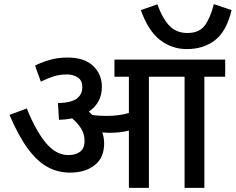

<svg xmlns="http://www.w3.org/2000/svg" viewBox="-20 -911 1143 931"><path d="M485 -216Q485 -146 439 -110Q393 -74 320 -74Q261 -74 211 -101Q161 -128 115.5 -189.5Q70 -251 26 -354L110 -385Q153 -278 202 -218.5Q251 -159 312 -159Q347 -159 368.5 -175.5Q390 -192 390 -228Q390 -261 373.5 -287.5Q357 -314 330 -337Q300 -331 266 -330L261 -411Q326 -413 352.5 -433Q379 -453 379 -488Q379 -522 356.5 -536Q334 -550 305 -550Q269 -550 239.5 -540.5Q210 -531 178 -515L150 -593Q177 -607 217.5 -619.5Q258 -632 308 -632Q389 -632 431.5 -591.5Q474 -551 474 -490Q474 -413 411 -370Q419 -362 427 -354Q444 -351 461.5 -350Q479 -349 498 -349Q557 -349 605 -363V-539H535V-622H1072V-539H971V0H875V-539H702V0H605V-278Q582 -272 559 -269.5Q536 -267 511 -267Q496 -267 476 -269Q485 -243 485 -216ZM1103 -862Q1078 -758 1022 -715.5Q966 -673 886 -673Q812 -673 755 -718Q698 -763 663 -862L743 -890Q769 -819 802.5 -785Q836 -751 889 -751Q946 -751 973 -787.5Q1000 -824 1017 -891Z"/></svg>

Font: Noto Sans Medium
Style: Regular
Weight: 500
Designer: Monotype Design Team
Foundry: Monotype Imaging Inc.
Version: Version 2.007